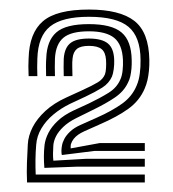

<svg xmlns="http://www.w3.org/2000/svg" viewBox="-20 -825 366 406"><path d="M110.8 -497.2Q109.8 -500.8 109.9 -506.2Q110 -511.8 111 -516.8Q112 -523.5 116 -531.2Q120 -539 128.4 -546.9Q136.8 -554.8 150.2 -560.8L183.2 -575.5Q217 -590.5 238.2 -605.8Q259.5 -621 269 -644.2Q273.8 -655.2 275.6 -669.5Q277.5 -683.8 277.2 -698.2Q277 -747.2 251.6 -768.4Q226.2 -789.5 168 -789.5Q111.5 -789.5 86 -769.1Q60.5 -748.8 59 -701.5Q58.8 -692.5 58.6 -682.9Q58.5 -673.2 59 -664H40.5Q40 -676.5 40 -684.9Q40 -693.2 40.5 -701.8Q42 -755.5 70.8 -780.1Q99.5 -804.8 168 -804.8Q233.2 -804.8 264 -780.9Q294.8 -757 295.8 -698.2Q296 -686.8 295 -676Q294 -665.2 291.8 -655.5Q289.5 -645.8 286 -637.8Q275 -612 251.5 -595Q228 -578 191 -562L157.8 -547.2Q150.8 -544 145.2 -540.1Q139.8 -536.2 135.9 -531.4Q132 -526.5 129.8 -519.8Q129.5 -517.2 129.4 -515.6Q129.2 -514 129.5 -511.2L191 -522.5H286.2V-505.8H179.5ZM37.2 -439.2Q36.2 -461.8 37 -481.4Q37.8 -501 38.8 -520Q39.8 -538 49 -556Q58.2 -574 76 -590.4Q93.8 -606.8 120.2 -618.8L153 -633.8Q175.8 -644.2 186.9 -651Q198 -657.8 202 -668Q203.8 -673 204.2 -681.4Q204.8 -689.8 204.2 -698.2Q203.2 -714.2 194.9 -721.1Q186.5 -728 168 -728Q150.8 -728 142.9 -721.8Q135 -715.5 133.5 -702Q132.5 -693.8 132.8 -684Q133 -674.2 133.2 -664H114.8Q114.5 -673.8 114.5 -683.4Q114.5 -693 114.8 -701.2Q116.5 -724 128.8 -733.8Q141 -743.5 168 -743.5Q195.5 -743.5 208.1 -733.1Q220.8 -722.8 221.5 -697.8Q221.8 -688.5 220.5 -678.8Q219.2 -669 216.8 -663.2Q210.5 -648.8 196 -639.6Q181.5 -630.5 161 -620.8L128.2 -605.5Q109 -596.2 93.1 -583Q77.2 -569.8 67.5 -553.4Q57.8 -537 56.5 -518.5Q55.2 -502.8 55 -487.1Q54.8 -471.5 55.5 -456H286.2V-439.2ZM73.8 -470Q72.8 -482.2 72.8 -494Q72.8 -505.8 74.2 -518.5Q75.8 -531 82.4 -544Q89 -557 101.9 -569.2Q114.8 -581.5 134.8 -591L167.8 -606.2Q190.8 -617.2 209 -628.4Q227.2 -639.5 234.5 -657Q238 -664.5 239.2 -675.6Q240.5 -686.8 240 -698.2Q238.5 -731.2 221.4 -745Q204.2 -758.8 168 -758.8Q130.2 -758.8 114 -745.1Q97.8 -731.5 96.2 -701.5Q96 -692.2 95.9 -683.1Q95.8 -674 96.2 -664H77.5Q77.2 -675 77.2 -684.2Q77.2 -693.5 77.8 -701.8Q79 -738.8 99 -756.4Q119 -774 168 -774Q216.2 -774 237 -756.4Q257.8 -738.8 258.5 -698.2Q258.8 -689 258 -680.1Q257.2 -671.2 255.5 -663.6Q253.8 -656 250.5 -650Q242 -631.8 223.2 -619Q204.5 -606.2 174.8 -591.8L141.8 -575.5Q125 -567.2 114.4 -557.2Q103.8 -547.2 98.6 -537.1Q93.5 -527 92.8 -517.8Q92.2 -508.5 92.1 -500.6Q92 -492.8 92.8 -485.2L162 -489.2H286.2V-472.5H141.2Z"/></svg>

Font: Big Shoulders Inline Text Thin ExtraBold
Style: Regular
Weight: 800
Version: Version 2.002